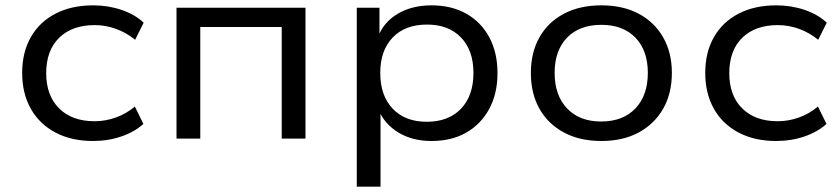

<svg xmlns="http://www.w3.org/2000/svg" viewBox="-20 -519 3143 719"><path d="M328 9Q248 9 188 -22.5Q128 -54 95.5 -111.5Q63 -169 63 -246Q63 -323 95.5 -380Q128 -437 188 -468Q248 -499 329 -499Q385 -499 435 -482Q485 -465 518 -434L486 -370Q453 -397 414 -411Q375 -425 335 -425Q250 -425 201.5 -377.5Q153 -330 153 -245Q153 -161 201.5 -113Q250 -65 334 -65Q375 -65 414 -79Q453 -93 485 -120L517 -55Q484 -25 434.5 -8Q385 9 328 9Z M641 0V-490H1124V0H1035V-418H730V0Z M1316 180V-490H1401V-379H1395Q1416 -436 1469.5 -467.5Q1523 -499 1596 -499Q1671 -499 1726.5 -467.5Q1782 -436 1812.5 -379Q1843 -322 1843 -245Q1843 -169 1812.5 -112Q1782 -55 1727 -23Q1672 9 1596 9Q1524 9 1471.5 -23Q1419 -55 1398 -108H1405V180ZM1578 -63Q1660 -63 1706.5 -112Q1753 -161 1753 -246Q1753 -330 1706.5 -378.5Q1660 -427 1579 -427Q1497 -427 1450.5 -378.5Q1404 -330 1404 -246Q1404 -161 1450.5 -112Q1497 -63 1578 -63Z M2232 9Q2151 9 2091.5 -23Q2032 -55 2000 -112Q1968 -169 1968 -246Q1968 -322 2000 -379Q2032 -436 2091.5 -467.5Q2151 -499 2232 -499Q2313 -499 2372 -467.5Q2431 -436 2463.5 -379Q2496 -322 2496 -246Q2496 -169 2463.5 -112Q2431 -55 2372 -23Q2313 9 2232 9ZM2231 -64Q2313 -64 2359.5 -113Q2406 -162 2406 -246Q2406 -330 2359.5 -378Q2313 -426 2232 -426Q2150 -426 2103.5 -378Q2057 -330 2057 -246Q2057 -162 2103.5 -113Q2150 -64 2231 -64Z M2886 9Q2806 9 2746 -22.5Q2686 -54 2653.5 -111.5Q2621 -169 2621 -246Q2621 -323 2653.5 -380Q2686 -437 2746 -468Q2806 -499 2887 -499Q2943 -499 2993 -482Q3043 -465 3076 -434L3044 -370Q3011 -397 2972 -411Q2933 -425 2893 -425Q2808 -425 2759.5 -377.5Q2711 -330 2711 -245Q2711 -161 2759.5 -113Q2808 -65 2892 -65Q2933 -65 2972 -79Q3011 -93 3043 -120L3075 -55Q3042 -25 2992.5 -8Q2943 9 2886 9Z"/></svg>

Font: Nunito Sans 10pt SemiExpanded
Style: Regular
Weight: 400
Width: 6
Designer: Vernon Adams
Foundry: Vernon Adams
Version: Version 3.101;gftools[0.9.27]